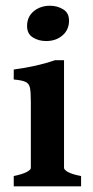

<svg xmlns="http://www.w3.org/2000/svg" viewBox="-20 -655 326 675"><path d="M222.7 -582.5Q222.7 -550.3 199.7 -530.5Q176.8 -510.7 142.1 -510.7Q115.7 -510.7 95.5 -523.4Q75.2 -536.1 75.2 -563.5Q75.2 -596.2 98.6 -615.5Q122.1 -634.8 155.8 -634.8Q181.2 -634.8 201.9 -622.3Q222.7 -609.9 222.7 -582.5ZM28.3 0V-36.1Q59.1 -42.5 73.7 -50.3Q88.4 -58.1 88.4 -64.5V-296.9Q88.4 -328.6 85.7 -344.5Q83 -360.4 70.6 -366.7Q58.1 -373 28.3 -375.5V-410.6Q68.8 -416 105 -424.1Q141.1 -432.1 173.8 -443.4H205.1V-64.5Q205.1 -58.6 218.5 -50.5Q231.9 -42.5 265.1 -36.1V0Z"/></svg>

Font: Namdhinggo
Style: Bold
Weight: 700
Designer: Victor Gaultney
Foundry: SIL International
Version: Version 3.001